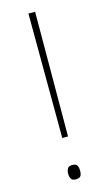

<svg xmlns="http://www.w3.org/2000/svg" viewBox="-114 -755 451 804"><g transform="rotate(-15 111.5 -353.0)"><path d="M125 -174H100L98 -714H127ZM85 -23Q85 -35 90 -44.5Q95 -54 110 -54Q128 -54 132.5 -44.5Q137 -35 137 -23Q137 -10 132.5 -1Q128 8 110 8Q95 8 90 -1Q85 -10 85 -23Z"/></g></svg>

Font: Noto Sans Myanmar UI Thin
Style: Regular
Weight: 100
Designer: Monotype Design Team
Foundry: Monotype Imaging Inc.
Version: Version 2.103; ttfautohint (v1.8.4.7-5d5b)